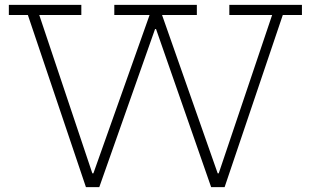

<svg xmlns="http://www.w3.org/2000/svg" viewBox="-20 -772 1282 792"><path d="M926 -752H1225.5V-710H1146.5L906.5 0H851L603.5 -710L643.5 -652H599.5L640 -710L389.5 0H334.5L95 -710H16.5V-752H315.5V-710H142L380 0L338.5 -57H384.5L345 0L597 -710H451.5V-752H792V-710H648.5L898 0L856 -57H902L863 0L1102.5 -710H926Z"/></svg>

Font: Hepta Slab Light
Style: Regular
Weight: 300
Designer: Michael LaGattuta
Foundry: Michael LaGattuta
Version: Version 1.102